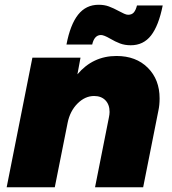

<svg xmlns="http://www.w3.org/2000/svg" viewBox="-20 -786 722 806"><path d="M650 -373Q650 -345 645 -322L581 0H379L437 -292Q440 -306 440 -316Q440 -347 422.5 -365Q405 -383 375 -383Q337 -383 305.5 -351.5Q274 -320 264 -271L210 0H8L116 -544H318L305 -474Q370 -551 469 -551Q551 -551 600.5 -501.5Q650 -452 650 -373ZM529 -596Q504 -596 484 -603.5Q464 -611 442 -624Q416 -639 404 -639Q376 -639 367 -599H259Q275 -683 308 -724.5Q341 -766 394 -766Q418 -766 437 -759Q456 -752 480 -739Q491 -733 501 -728.5Q511 -724 518 -724Q533 -724 541.5 -733.5Q550 -743 555 -763H663Q646 -678 614 -637Q582 -596 529 -596Z"/></svg>

Font: Gontserrat ExtraBold
Style: Italic
Weight: 800
Italic angle: -11.3°
Designer: Julieta Ulanovsky
Foundry: Julieta Ulanovsky
Version: Version 6.001